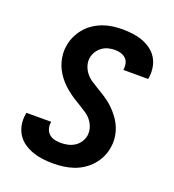

<svg xmlns="http://www.w3.org/2000/svg" viewBox="-136 -849 872 962"><g transform="rotate(20 300.0 -367.5)"><path d="M256 8Q227 8 199 4.5Q171 1 145.5 -8Q120 -17 98 -32Q76 -47 61.5 -69.5Q47 -92 42 -120Q37 -148 42 -176Q42 -178 42.5 -180.5Q43 -183 43 -185H175Q175 -184 175 -183Q175 -182 175 -181Q172 -164 177 -147.5Q182 -131 194 -120.5Q206 -110 222.5 -106Q239 -102 256 -102Q274 -102 293 -106Q312 -110 328.5 -120.5Q345 -131 356 -147.5Q367 -164 370 -183Q373 -205 366.5 -225Q360 -245 347.5 -261Q335 -277 318 -288.5Q301 -300 283.5 -310.5Q266 -321 248.5 -332Q231 -343 215 -355.5Q199 -368 184.5 -382Q170 -396 158 -412Q146 -428 136.5 -446.5Q127 -465 121.5 -485Q116 -505 114.5 -526.5Q113 -548 117 -570Q121 -596 132.5 -620.5Q144 -645 161.5 -666Q179 -687 202.5 -702.5Q226 -718 251 -727Q276 -736 302 -739.5Q328 -743 353 -743Q381 -743 408.5 -739.5Q436 -736 460.5 -727Q485 -718 506.5 -702.5Q528 -687 541.5 -665Q555 -643 559.5 -616Q564 -589 560 -562Q559 -559 559 -557Q559 -555 558 -553H426Q426 -554 426.5 -554.5Q427 -555 427 -556Q429 -572 425.5 -587.5Q422 -603 411 -613.5Q400 -624 384.5 -628.5Q369 -633 353 -633Q336 -633 318 -628.5Q300 -624 285 -613Q270 -602 260 -586Q250 -570 247 -552Q244 -530 250.5 -510Q257 -490 269.5 -474Q282 -458 299 -446.5Q316 -435 333.5 -424.5Q351 -414 368 -403.5Q385 -393 401.5 -380.5Q418 -368 432 -353.5Q446 -339 458.5 -323Q471 -307 480.5 -288.5Q490 -270 495.5 -250.5Q501 -231 502.5 -209Q504 -187 500 -166Q496 -139 484 -114Q472 -89 453.5 -68Q435 -47 411 -31.5Q387 -16 361 -7.5Q335 1 308.5 4.5Q282 8 256 8Z"/></g></svg>

Font: Iosevka Curly XBdExObl
Style: Regular
Weight: 800
Width: 7
Italic angle: -9°
Monospace: yes
Designer: Belleve Invis
Foundry: Belleve Invis
Version: Version 11.1.0; ttfautohint (v1.8.3)